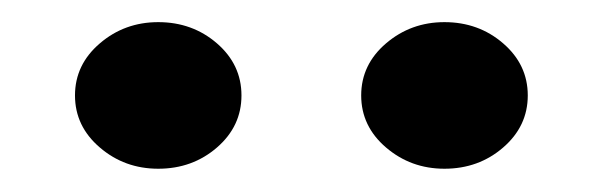

<svg xmlns="http://www.w3.org/2000/svg" viewBox="-20 -751 535 170"><path d="M46.4 -666.5Q46.4 -693.8 68.4 -712.6Q90.3 -731.4 120.1 -731.4Q150.4 -731.4 172.1 -712.6Q193.8 -693.8 193.8 -666.5Q193.8 -639.2 172.1 -620.4Q150.4 -601.6 120.1 -601.6Q90.3 -601.6 68.4 -620.4Q46.4 -639.2 46.4 -666.5ZM299.8 -666.5Q299.8 -693.8 321.8 -712.6Q343.8 -731.4 373.5 -731.4Q403.8 -731.4 425.5 -712.6Q447.3 -693.8 447.3 -666.5Q447.3 -639.2 425.5 -620.4Q403.8 -601.6 373.5 -601.6Q343.8 -601.6 321.8 -620.4Q299.8 -639.2 299.8 -666.5Z"/></svg>

Font: Roboto Condensed Black
Style: Regular
Weight: 900
Designer: Christian Robertson
Foundry: Google
Version: Version 3.008; 2023